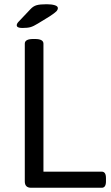

<svg xmlns="http://www.w3.org/2000/svg" viewBox="-20 -886 524 906"><path d="M127 0Q97 0 97 -30V-680Q97 -702 137 -702H145Q185 -702 185 -680V-76H460Q480 -76 480 -46V-30Q480 0 460 0ZM85 -754Q59 -754 59 -767Q59 -771 61.5 -775.5Q64 -780 70 -786L124 -843Q137 -857 153 -861.5Q169 -866 200 -866Q223 -866 238 -861.5Q253 -857 253 -848Q253 -840 246 -832.5Q239 -825 213 -808L159 -775Q138 -762 124 -758Q110 -754 85 -754Z"/></svg>

Font: Asap
Style: Regular
Weight: 400
Designer: Pablo Cosgaya
Foundry: Omnibus-Type
Version: Version 3.001